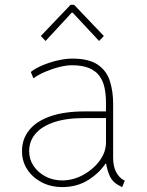

<svg xmlns="http://www.w3.org/2000/svg" viewBox="-20 -760 602 788"><path d="M235.4 7.8Q189 7.8 151.6 -11.5Q114.3 -30.8 92.3 -64Q70.3 -97.2 70.3 -139.6Q70.3 -189.5 99.9 -226.1Q129.4 -262.7 186.8 -282.7Q244.1 -302.7 327.1 -302.7H426.8V-275.4H326.2Q251.5 -275.4 201.2 -258.3Q150.9 -241.2 125.2 -210.7Q99.6 -180.2 99.6 -139.6Q99.6 -106 117.9 -78.9Q136.2 -51.8 167 -35.6Q197.8 -19.5 235.4 -19.5Q279.3 -19.5 320.6 -41.7Q361.8 -64 388.4 -99.6Q415 -135.3 415 -175.8V-269.5V-274.4V-337.9Q415 -372.1 408.9 -400.4Q402.8 -428.7 387.5 -449.2Q372.1 -469.7 344.7 -481Q317.4 -492.2 274.4 -492.2Q252.4 -492.2 223.1 -484.9Q193.8 -477.5 165.3 -465.3Q136.7 -453.1 117.2 -438.5L106.4 -464.8Q126.5 -480.5 156.7 -492.9Q187 -505.4 219 -512.5Q251 -519.5 276.4 -519.5Q344.7 -519.5 381.1 -494.6Q417.5 -469.7 430.9 -427.7Q444.3 -385.7 444.3 -334V-113.3Q444.3 -76.7 456.8 -53.5Q469.2 -30.3 488.3 -20.5L492.2 -18.6L481.4 7.8L469.7 2Q443.4 -11.2 431.9 -34.7Q420.4 -58.1 415 -91.8L418.9 -87.9H407.2L415 -91.8Q390.1 -51.8 343.5 -22Q296.9 7.8 235.4 7.8ZM167 -591.8 147.5 -612.3 269.5 -740.2H284.2L406.2 -612.3L386.7 -591.8L278.3 -708H274.4Z"/></svg>

Font: Reddit Mono ExtraLight
Style: Regular
Weight: 250
Monospace: yes
Designer: Stephen Hutchings
Foundry: Reddit
Version: Version 1.014